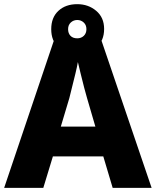

<svg xmlns="http://www.w3.org/2000/svg" viewBox="-20 -902 749 922"><path d="M521 0 476 -151H234L188 0H0L242 -717H464L708 0ZM398 -431Q393 -447 384.5 -480Q376 -513 367.5 -547.5Q359 -582 354 -604Q350 -581 342 -548Q334 -515 326 -483.5Q318 -452 313 -431L272 -294H438ZM351 -642Q295 -642 260.5 -674Q226 -706 226 -762Q226 -818 260.5 -850Q295 -882 351 -882Q404 -882 442 -850Q480 -818 480 -763Q480 -706 442.5 -674Q405 -642 351 -642ZM351 -718Q370 -718 382.5 -730Q395 -742 395 -762Q395 -782 382 -794Q369 -806 351 -806Q333 -806 320 -794Q307 -782 307 -762Q307 -742 318.5 -730Q330 -718 351 -718Z"/></svg>

Font: Noto Sans Syriac Eastern ExtraBold
Style: Regular
Weight: 800
Designer: Patrick Giasson and the Monotype Design Team
Foundry: Monotype Imaging Inc.
Version: Version 3.001